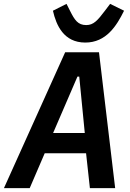

<svg xmlns="http://www.w3.org/2000/svg" viewBox="-48 -967 668 987"><path d="M544 0 460.9 -698.2H286.9L-27.7 0H104.8L181.8 -179H394.5L414.1 0ZM224.1 -911.9C241.1 -837 279.8 -748.2 390.3 -748.2C498.2 -748.2 551.5 -834.5 589.8 -911.9L518.1 -947.1L491.8 -912.3C453.5 -861.5 432.9 -838.1 395.2 -838.1C352.3 -838.1 335.6 -864.3 312.1 -911.2L294 -947.1ZM225.1 -283.4 350.1 -573.2H359.4L387.8 -283.4Z"/></svg>

Font: Margiela Mono Italic SmBold It
Style: Regular
Weight: 600
Designer: Mike Abbink, Paul van der Laan, Pieter van Rosmalen
Foundry: Bold Monday
Version: Version 2.003 2021